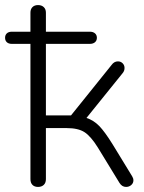

<svg xmlns="http://www.w3.org/2000/svg" viewBox="-35 -731 567 757"><path d="M85 -25V-558H12Q-1 -558 -8 -564.5Q-15 -571 -15 -582Q-15 -593 -8 -599.5Q-1 -606 12 -606H85V-681Q85 -695 93 -703Q101 -711 115 -711Q129 -711 137.5 -703Q146 -695 146 -681V-606H319Q332 -606 339.5 -599.5Q347 -593 347 -582Q347 -571 339.5 -564.5Q332 -558 319 -558H146V-276H245L405 -475Q415 -489 430 -489Q441 -489 448.5 -481.5Q456 -474 456 -463Q456 -451 448 -442L306 -266Q334 -257 356 -234.5Q378 -212 409 -162L486 -36Q491 -28 491 -20Q491 -9 482.5 -1.5Q474 6 462 6Q446 6 436 -10L351 -149Q323 -194 298 -210Q273 -226 228 -226H146V-25Q146 -10 137.5 -2Q129 6 115 6Q101 6 93 -2Q85 -10 85 -25Z"/></svg>

Font: SN Pro Light
Style: Regular
Weight: 300
Designer: Tobias Whetton
Foundry: Supernotes
Version: Version 1.002